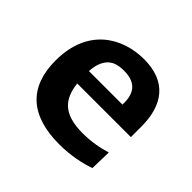

<svg xmlns="http://www.w3.org/2000/svg" viewBox="-135 -712 890 890"><g transform="rotate(45 310.0 -267.0)"><path d="M244 -421C257.5 -432 279 -442 318.5 -442C387.5 -442 425 -410.5 425 -336C425 -332.5 425 -329 424.5 -325.5H205C208 -381 228 -407.5 244 -421ZM61 -251C61 -75 161 12 347.5 12C425 12 489 -3 534.5 -19L537 -124C498.5 -111.5 446 -101 388.5 -101C258 -101 217.5 -158 207.5 -246.5H559V-316C559 -456 494.5 -545.5 347.5 -545.5C208 -545.5 61 -464.5 61 -251Z"/></g></svg>

Font: Monaspace Argon
Style: Bold
Weight: 700
Designer: Riley Cran & the Lettermatic Team
Foundry: Lettermatic
Version: Version 1.000 (Monaspace Argon)